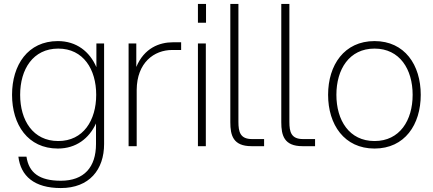

<svg xmlns="http://www.w3.org/2000/svg" viewBox="-20 -740 2192 972"><path d="M288 212C432 212 507 119 507 -11V-520H468V-400C434 -479 367 -532 273 -532C121 -532 41 -411 41 -260C41 -109 121 12 273 12C365 12 431 -39 466 -115V-11C466 106 406 175 288 175C180 175 126 135 114 53H73C85 151 153 212 288 212ZM82 -260C82 -389 147 -494 275 -494C402 -494 467 -389 467 -260C467 -131 402 -26 275 -26C147 -26 82 -131 82 -260Z M631 0H672V-285C673 -423 760 -487 852 -487H897V-526H856C787 -526 710 -497 670 -401V-520H631Z M982 0H1022V-520H982ZM982 -625H1023V-720H982Z M1146 -720V-121C1146 -55 1160 0 1253 0H1317V-36H1256C1196 -36 1187 -72 1187 -123V-720Z M1404 -720V-121C1404 -55 1418 0 1511 0H1575V-36H1514C1454 -36 1445 -72 1445 -123V-720Z M1876 12C2029 12 2110 -109 2110 -260C2110 -411 2029 -532 1876 -532C1723 -532 1641 -411 1641 -260C1641 -109 1723 12 1876 12ZM1683 -260C1683 -389 1748 -494 1876 -494C2004 -494 2069 -389 2069 -260C2069 -131 2004 -26 1876 -26C1748 -26 1683 -131 1683 -260Z"/></svg>

Font: Aspekta 150
Style: Regular
Weight: 150
Designer: Ivo Dolenc
Version: Version 2.000